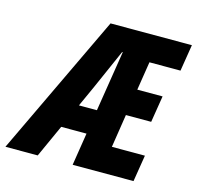

<svg xmlns="http://www.w3.org/2000/svg" viewBox="-101 -763 890 866"><g transform="rotate(15 344.0 -330.0)"><path d="M-2.9 0 311 -660.2H690.9L670.9 -536.1H525.9L504.9 -402.8H623L603 -278.8H484.9L460.9 -124H615.2L595.2 0H311L335 -151.9H216.8L147.9 0ZM269 -266.1H353L397.9 -548.8H395Q381.8 -517.6 312 -360.8Z"/></g></svg>

Font: Office Code Pro D Bold Italic
Style: Regular
Weight: 700
Italic angle: -9°
Designer: Nathan Rutzky & Paul D. Hunt
Foundry: Adobe Systems Incorporated
Version: Version 1.004;PS 001.004;hotconv 1.0.70;makeotf.lib2.5.58329